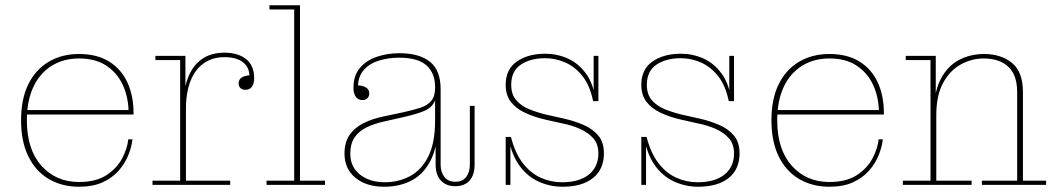

<svg xmlns="http://www.w3.org/2000/svg" viewBox="-20 -702 4010 729"><path d="M280 7Q215 7 165 -22.5Q115 -52 87.5 -108.5Q60 -165 60 -245Q60 -326 87.5 -382Q115 -438 165 -467.5Q215 -497 280 -497V-480Q221 -480 176 -452Q131 -424 106.5 -371.5Q82 -319 82 -245Q82 -135 137 -73Q192 -11 280 -11Q345 -11 385 -37.5Q425 -64 444.5 -102Q464 -140 467 -173H483Q480 -145 467.5 -113.5Q455 -82 431 -54.5Q407 -27 370 -10Q333 7 280 7ZM76 -267V-284H468L487 -273V-267ZM468 -284Q466 -339 444.5 -383Q423 -427 382.5 -453.5Q342 -480 280 -480V-497Q348 -497 394 -468.5Q440 -440 463.5 -389.5Q487 -339 487 -273Z M559 0V-16H664V-474H570V-490H684V-327H686V-16H854V0ZM675 -288Q675 -356 692.5 -403.5Q710 -451 745 -476.5Q780 -502 832 -502Q883 -502 914 -478Q945 -454 945 -404Q945 -386 937 -373.5Q929 -361 912 -361Q900 -361 893 -367.5Q886 -374 886 -385Q886 -401 899 -408.5Q912 -416 932 -416L927 -406Q929 -444 904 -464.5Q879 -485 832 -485Q787 -485 754 -462Q721 -439 703.5 -395Q686 -351 686 -288Z M992 0V-16H1097V-666H1003V-682H1119V-16H1214V0Z M1356 -322Q1340 -322 1331 -334.5Q1322 -347 1322 -369Q1322 -415 1346.5 -444Q1371 -473 1411 -486.5Q1451 -500 1496 -500Q1572 -500 1612.5 -467.5Q1653 -435 1653 -364L1632 -372Q1632 -424 1599.5 -453.5Q1567 -483 1495 -483Q1455 -483 1419 -472Q1383 -461 1361 -436Q1339 -411 1339 -369L1335 -378Q1355 -378 1368.5 -370.5Q1382 -363 1382 -347Q1382 -336 1375 -329Q1368 -322 1356 -322ZM1708 5Q1674 5 1654 -16.5Q1634 -38 1634 -77V-173H1632V-321H1628L1632 -346V-372L1653 -364V-77Q1653 -49 1667 -30.5Q1681 -12 1709 -12Q1737 -12 1750.5 -30.5Q1764 -49 1764 -77V-300H1782V-77Q1782 -38 1763 -16.5Q1744 5 1708 5ZM1438 7Q1371 7 1329.5 -27Q1288 -61 1288 -119Q1288 -161 1307 -189Q1326 -217 1359.5 -234Q1393 -251 1437 -260L1512 -276Q1548 -284 1575 -292.5Q1602 -301 1617 -318.5Q1632 -336 1632 -368L1637 -321H1632Q1622 -296 1596.5 -283.5Q1571 -271 1515 -258L1444 -242Q1401 -233 1371 -218Q1341 -203 1325.5 -179Q1310 -155 1310 -119Q1310 -68 1347 -39Q1384 -10 1441 -10Q1493 -10 1536.5 -33Q1580 -56 1606 -107.5Q1632 -159 1632 -244H1643Q1644 -154 1618 -99Q1592 -44 1546 -18.5Q1500 7 1438 7Z M2116 7Q2068 7 2025 -12.5Q1982 -32 1952 -73.5Q1922 -115 1910 -182H1920Q1936 -120 1965.5 -82Q1995 -44 2033.5 -27Q2072 -10 2114 -10Q2179 -10 2215.5 -39Q2252 -68 2252 -120Q2252 -155 2232.5 -177Q2213 -199 2182.5 -212.5Q2152 -226 2117 -233L2050 -248Q2007 -258 1973 -274Q1939 -290 1919.5 -315.5Q1900 -341 1900 -380Q1900 -439 1942.5 -468.5Q1985 -498 2050 -498Q2095 -498 2135.5 -480Q2176 -462 2205 -422.5Q2234 -383 2242 -318H2232Q2220 -377 2192 -412.5Q2164 -448 2127 -464.5Q2090 -481 2050 -481Q1994 -481 1957.5 -456.5Q1921 -432 1921 -380Q1921 -343 1940.5 -321Q1960 -299 1990 -287Q2020 -275 2053 -267L2120 -252Q2160 -243 2195 -228Q2230 -213 2251.5 -187.5Q2273 -162 2273 -120Q2273 -59 2231.5 -26Q2190 7 2116 7ZM1900 0V-182H1910L1918 -167V0ZM2242 -318 2234 -333V-490H2252V-318Z M2631 7Q2583 7 2540 -12.5Q2497 -32 2467 -73.5Q2437 -115 2425 -182H2435Q2451 -120 2480.5 -82Q2510 -44 2548.5 -27Q2587 -10 2629 -10Q2694 -10 2730.5 -39Q2767 -68 2767 -120Q2767 -155 2747.5 -177Q2728 -199 2697.5 -212.5Q2667 -226 2632 -233L2565 -248Q2522 -258 2488 -274Q2454 -290 2434.5 -315.5Q2415 -341 2415 -380Q2415 -439 2457.5 -468.5Q2500 -498 2565 -498Q2610 -498 2650.5 -480Q2691 -462 2720 -422.5Q2749 -383 2757 -318H2747Q2735 -377 2707 -412.5Q2679 -448 2642 -464.5Q2605 -481 2565 -481Q2509 -481 2472.5 -456.5Q2436 -432 2436 -380Q2436 -343 2455.5 -321Q2475 -299 2505 -287Q2535 -275 2568 -267L2635 -252Q2675 -243 2710 -228Q2745 -213 2766.5 -187.5Q2788 -162 2788 -120Q2788 -59 2746.5 -26Q2705 7 2631 7ZM2415 0V-182H2425L2433 -167V0ZM2757 -318 2749 -333V-490H2767V-318Z M3129 7Q3064 7 3014 -22.5Q2964 -52 2936.5 -108.5Q2909 -165 2909 -245Q2909 -326 2936.5 -382Q2964 -438 3014 -467.5Q3064 -497 3129 -497V-480Q3070 -480 3025 -452Q2980 -424 2955.5 -371.5Q2931 -319 2931 -245Q2931 -135 2986 -73Q3041 -11 3129 -11Q3194 -11 3234 -37.5Q3274 -64 3293.5 -102Q3313 -140 3316 -173H3332Q3329 -145 3316.5 -113.5Q3304 -82 3280 -54.5Q3256 -27 3219 -10Q3182 7 3129 7ZM2925 -267V-284H3317L3336 -273V-267ZM3317 -284Q3315 -339 3293.5 -383Q3272 -427 3231.5 -453.5Q3191 -480 3129 -480V-497Q3197 -497 3243 -468.5Q3289 -440 3312.5 -389.5Q3336 -339 3336 -273Z M3708 0V-16H3842V-352Q3842 -418 3808 -449Q3774 -480 3715 -480Q3669 -480 3627.5 -457Q3586 -434 3560.5 -386.5Q3535 -339 3535 -265H3525Q3525 -349 3551 -400Q3577 -451 3620.5 -474Q3664 -497 3716 -497Q3781 -497 3822.5 -463Q3864 -429 3864 -352V-16H3952V0ZM3408 0V-16H3513V-474H3419V-490H3533V-336H3535V-16H3669V0Z"/></svg>

Font: Montagu Slab 144pt Thin
Style: Regular
Weight: 250
Version: Version 1.000